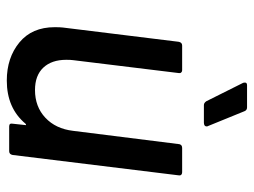

<svg xmlns="http://www.w3.org/2000/svg" viewBox="-111 -629 747 565"><g transform="rotate(90 262.5 -346.5)"><path d="M415 -509H487Q492 -509 494.5 -506Q497 -503 496 -499L436 -10Q434 0 425 0H352Q342 0 344 -10L348 -47Q349 -49 347.5 -49.5Q346 -50 344 -48Q298 7 217 7Q150 7 105 -30Q60 -67 60 -134Q60 -150 61 -158L103 -499Q105 -509 114 -509H187Q191 -509 193.5 -506Q196 -503 195 -499L157 -188Q156 -181 156 -168Q156 -125 179 -100.5Q202 -76 245 -76Q294 -76 326.5 -106.5Q359 -137 365 -188L404 -499Q404 -503 407 -506Q410 -509 415 -509ZM352 -581Q352 -577 349 -575Q346 -573 341 -573H289Q283 -573 278 -580L224 -688Q223 -690 223 -694Q223 -700 231 -700H296Q304 -700 307 -693L351 -585Q352 -584 352 -581Z"/></g></svg>

Font: Barlow Medium
Style: Italic
Weight: 500
Italic angle: -7°
Designer: Jeremy Tribby
Foundry: Tribby Type
Version: Version 1.408